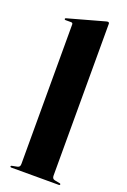

<svg xmlns="http://www.w3.org/2000/svg" viewBox="-146 -797 557 845"><g transform="rotate(20 133.0 -374.0)"><path d="M212 -742V-30.5Q212 -23 214.8 -18.8Q217.5 -14.5 224 -13L247 -8.5Q250.5 -8 251.8 -6.8Q253 -5.5 253 -4Q253 -2 251.8 -1Q250.5 0 248 0H24.5Q23 0 21.5 -1Q20 -2 20 -4Q20 -5.5 21.5 -6.8Q23 -8 26.5 -8.5L49.5 -13Q56 -14.5 58.8 -18.8Q61.5 -23 61.5 -30.5V-684Q61.5 -687.5 59.5 -689.5Q57.5 -691.5 53.5 -691.5H27.5Q24.5 -691.5 23.5 -692.8Q22.5 -694 22.5 -695.5Q22.5 -697.5 23.8 -698.5Q25 -699.5 27 -700L193 -746Q198.5 -747.5 200.5 -748Q202.5 -748.5 205 -748.5Q208.5 -748.5 210.2 -746.5Q212 -744.5 212 -742Z"/></g></svg>

Font: Fraunces 120pt
Style: Bold
Weight: 700
Version: Version 1.000;[b76b70a41]